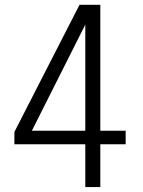

<svg xmlns="http://www.w3.org/2000/svg" viewBox="-20 -760 579 780"><path d="M326.5 0V-174H38.5V-224L303 -740.5H387.5V-229H490.5V-174H387.5V0ZM326.5 -229V-660L109.5 -229Z"/></svg>

Font: Epilogue Light
Style: Regular
Weight: 300
Designer: Tyler Finck
Foundry: Etcetera Type Co
Version: Version 2.111; ttfautohint (v1.8.3)